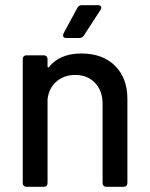

<svg xmlns="http://www.w3.org/2000/svg" viewBox="-20 -723 582 743"><path d="M473 -340V-15Q473 -8 469 -4Q465 0 458 0H392Q385 0 381 -4Q377 -8 377 -15V-321Q377 -371 348 -402Q319 -433 271 -433Q228 -433 198.5 -407.5Q169 -382 164 -339V-15Q164 -8 160 -4Q156 0 149 0H83Q76 0 72 -4Q68 -8 68 -15V-494Q68 -501 72 -505Q76 -509 83 -509H149Q156 -509 160 -505Q164 -501 164 -494V-466Q164 -463 166 -462Q168 -461 169 -463Q211 -516 295 -516Q377 -516 425 -468.5Q473 -421 473 -340ZM224 -586 226 -594 279 -692Q284 -703 297 -703H359Q365 -703 368.5 -700.5Q372 -698 372 -694Q372 -690 369 -685L305 -586Q299 -576 287 -576H236Q224 -576 224 -586Z"/></svg>

Font: Barlow_Medium_SS
Style: Regular
Weight: 500
Designer: Jeremy Tribby
Foundry: Jeremy Tribby
Version: Version 1.101 August 23, 2024